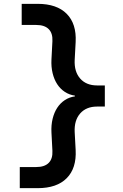

<svg xmlns="http://www.w3.org/2000/svg" viewBox="-20 -810 640 1000"><path d="M370 -308Q341 -304 317.5 -288.5Q294 -273 278 -248.5Q262 -224 254 -191Q246 -158 248 -120L253 -24Q255 17 233.5 38.5Q212 60 169 60H83V170H176Q276 170 327.5 118Q379 66 374 -29L369 -122Q366 -183 397.5 -219Q429 -255 486 -255H526V-365H486Q429 -365 397.5 -401Q366 -437 369 -498L374 -591Q379 -686 327.5 -738Q276 -790 176 -790H93V-680H169Q212 -680 233.5 -658.5Q255 -637 253 -596L248 -500Q246 -462 254 -429Q262 -396 278 -371.5Q294 -347 317.5 -331.5Q341 -316 370 -312Z"/></svg>

Font: CommitMonoV143 ExtLt
Style: Regular
Weight: 200
Monospace: yes
Designer: Eigil Nikolajsen
Foundry: Eigil Nikolajsen
Version: Version 1.143